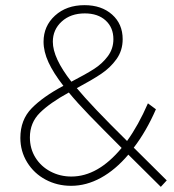

<svg xmlns="http://www.w3.org/2000/svg" viewBox="-20 -720 674 745"><path d="M627 -20 604 5 478 -120Q428 -61 371.5 -30Q315 1 256 1Q202 1 157 -23Q112 -47 85.5 -90Q59 -133 59 -185Q59 -255 103 -300Q147 -345 226 -387Q187 -437 168 -478.5Q149 -520 149 -558Q149 -619 193.5 -659.5Q238 -700 308 -700Q374 -700 415 -663.5Q456 -627 456 -568Q456 -524 432 -490.5Q408 -457 372 -433Q336 -409 278 -378Q334 -310 473 -173Q517 -234 554 -319L585 -296Q548 -211 499 -147ZM257 -403Q313 -432 345 -452.5Q377 -473 398.5 -502Q420 -531 420 -568Q420 -613 390 -640.5Q360 -668 309 -668Q254 -668 219.5 -636.5Q185 -605 185 -558Q185 -495 257 -403ZM452 -146Q371 -227 326 -273.5Q281 -320 247 -361Q174 -321 135 -282.5Q96 -244 96 -187Q96 -143 117.5 -108.5Q139 -74 176 -54.5Q213 -35 257 -35Q360 -35 452 -146Z"/></svg>

Font: TypoPRO Montserrat Alternates
Style: Regular
Weight: 275
Designer: Julieta Ulanovsky
Foundry: Julieta Ulanovsky
Version: Version 6.001